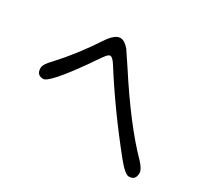

<svg xmlns="http://www.w3.org/2000/svg" viewBox="-136 -936 1272 1163"><g transform="rotate(30 500.0 -355.0)"><path d="M783.2 -76.2Q593.8 -311.5 447.3 -543Q422.9 -582 406.2 -582Q395.5 -582 381.3 -564.5Q367.2 -546.9 342.8 -510.7Q325.2 -483.4 315.4 -470.7Q164.1 -256.8 124 -256.8Q77.1 -256.8 77.1 -306.6Q77.1 -333 119.1 -375Q226.6 -491.2 324.2 -639.6Q368.2 -706.1 406.2 -706.1Q435.5 -706.1 467.8 -668L531.2 -573.2Q722.7 -277.3 877.9 -120.1Q915 -80.1 915 -54.7Q915 -3.9 869.1 -3.9Q841.8 -3.9 783.2 -76.2Z"/></g></svg>

Font: jf-openhuninn-2.0
Style: Regular
Weight: 400
Designer: [Kosugi Maru]
Designed by MOTOYA      

[Varela Round]
Joe Prince (Latin component); Avraham Cornfeld (Hebrew component)
Foundry: justfont CO.,LTD.
Version: 2.0